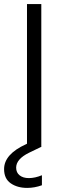

<svg xmlns="http://www.w3.org/2000/svg" viewBox="-52 -719 301 939"><path d="M89 152Q119 152 153 138V187Q117 200 81 200Q33 200 0.5 177.5Q-32 155 -32 108Q-32 35 76 -14L80 -16V-699H150V0H148L90 28Q27 59 27 101Q27 125 44 138.5Q61 152 89 152Z"/></svg>

Font: Fz Poppins Light
Style: Regular
Weight: 300
Designer: Ninad Kale (Devanagari), Jonny Pinhorn (Latin)
Foundry: Indian Type Foundry
Version: Vit hóa bi Vntype.Com & FontZin.Com